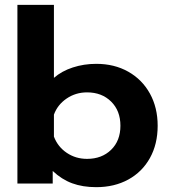

<svg xmlns="http://www.w3.org/2000/svg" viewBox="-20 -759 705 794"><path d="M198 -52V0H52V-739H203V-437Q235 -465 281 -480Q327 -495 378 -495Q453 -495 510.5 -462.5Q568 -430 600 -372Q632 -314 632 -239Q632 -163 600 -105.5Q568 -48 510.5 -16.5Q453 15 378 15Q322 15 278.5 -1Q235 -17 198 -52ZM478 -239Q478 -301 439.5 -339Q401 -377 340 -377Q293 -377 255.5 -351.5Q218 -326 203 -285V-194Q219 -152 256 -127Q293 -102 340 -102Q401 -102 439.5 -139.5Q478 -177 478 -239Z"/></svg>

Font: Prompt SemiBold
Style: Regular
Weight: 600
Designer: Katatrad Team
Foundry: CadsonDemak
Version: Version 1.001